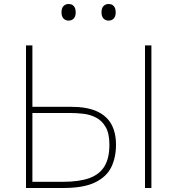

<svg xmlns="http://www.w3.org/2000/svg" viewBox="-20 -940 887 960"><path d="M296 0Q240 0 195.2 0Q150.5 0 110 0Q110 -61 110 -117Q110 -173 110 -238V-475Q110 -540.5 110 -596.5Q110 -652.5 110 -713H142Q142 -652.5 142 -596.5Q142 -540.5 142 -475V-242Q142 -184 142 -134Q142 -84 142 -31H295Q375 -31 426.2 -49.2Q477.5 -67.5 502.2 -108.2Q527 -149 527 -216Q527 -272.5 508.5 -304.5Q490 -336.5 460.8 -351.8Q431.5 -367 398 -371Q364.5 -375 334 -375H137V-406Q169.5 -406 220.2 -406Q271 -406 336 -406Q413 -406 462.5 -384.2Q512 -362.5 536 -320.2Q560 -278 560 -216Q560 -154 536.8 -105.2Q513.5 -56.5 456 -28.2Q398.5 0 296 0ZM705 0Q705 -61 705 -117Q705 -173 705 -238V-475Q705 -540.5 705 -596.5Q705 -652.5 705 -713H737Q737 -652.5 737 -596.5Q737 -540.5 737 -475V-238Q737 -173 737 -117Q737 -61 737 0ZM522.5 -837Q507.5 -837 497.5 -847.5Q487.5 -858 487.5 -878Q487.5 -900 497.8 -910Q508 -920 523.5 -920Q539.5 -920 549 -909.5Q558.5 -899 558.5 -878Q558.5 -858 548.8 -847.5Q539 -837 522.5 -837ZM322.5 -837Q307.5 -837 297.5 -847.5Q287.5 -858 287.5 -878Q287.5 -900 297.8 -910Q308 -920 323.5 -920Q339.5 -920 349 -909.5Q358.5 -899 358.5 -878Q358.5 -858 348.8 -847.5Q339 -837 322.5 -837Z"/></svg>

Font: Commissioner Thin
Style: Regular
Weight: 100
Designer: Kostas Bartsokas
Foundry: Kostas Bartsokas
Version: Version 1.001;gftools[0.9.23]